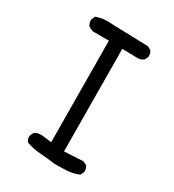

<svg xmlns="http://www.w3.org/2000/svg" viewBox="-178 -833 857 944"><g transform="rotate(30 250.0 -361.0)"><path d="M278.3 7.8Q236.3 2 194.3 -1Q152.3 -3.9 113.3 -17.6Q101.6 -31.2 103.5 -52.7L113.3 -72.3Q132.8 -85.9 162.1 -82L210.9 -76.2L207 -650.4H115.2L89.8 -662.1Q78.1 -677.7 80.1 -699.2L89.8 -718.8Q132.8 -734.4 183.6 -728.5L385.7 -722.7L405.3 -712.9Q417 -699.2 415 -677.7L405.3 -658.2Q391.6 -648.4 376 -646.5L284.2 -648.4L288.1 -68.4L395.5 -74.2L415 -64.5Q426.8 -50.8 424.8 -29.3L415 -9.8Q383.8 3.9 349.6 5.9Q315.4 7.8 278.3 7.8Z"/></g></svg>

Font: NaikaiFont
Style: Regular
Weight: 400
Version: Version 1.67